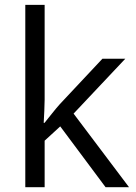

<svg xmlns="http://www.w3.org/2000/svg" viewBox="-20 -780 565 800"><path d="M166 -759.8V-365.2Q166 -345.7 164.6 -317.6Q163.1 -289.6 162.1 -268.1H165.5Q175.8 -280.8 195.6 -305.7Q215.3 -330.6 229 -345.7L406.7 -535.2H502L286.6 -306.6L517.6 0H419.9L231 -253.4L166 -193.8V0H85.4V-759.8Z"/></svg>

Font: Wonky
Style: Regular
Weight: 400
Designer: Monotype Design Team
Foundry: Monotype Imaging Inc.
Version: Version 3.000